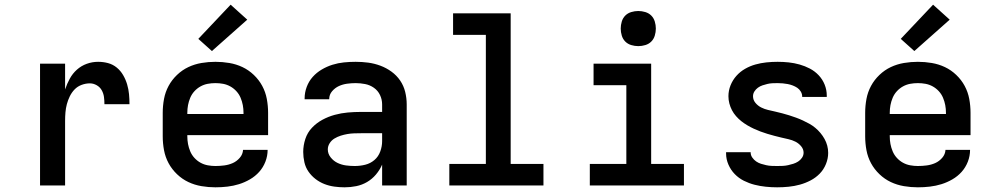

<svg xmlns="http://www.w3.org/2000/svg" viewBox="-20 -792 4240 820"><path d="M151 0V-520H258V-410Q266 -434 278 -456Q290 -478 308.5 -494.5Q327 -511 350.5 -519.5Q374 -528 399 -528Q421 -528 441.5 -522.5Q462 -517 478.5 -503.5Q495 -490 506 -471Q517 -452 523 -431.5Q529 -411 531 -390Q533 -369 533 -347H426Q426 -363 424 -378Q422 -393 414.5 -406.5Q407 -420 393 -428Q379 -436 364 -436Q346 -436 328.5 -429.5Q311 -423 298.5 -410Q286 -397 278 -380.5Q270 -364 265.5 -347Q261 -330 259.5 -312Q258 -294 258 -276V0Z M900 8Q870 8 840.5 3Q811 -2 784.5 -14.5Q758 -27 736 -48Q714 -69 700 -95Q686 -121 680.5 -150.5Q675 -180 675 -210V-310Q675 -340 680.5 -369.5Q686 -399 700 -425Q714 -451 736 -472Q758 -493 784.5 -505.5Q811 -518 840.5 -523Q870 -528 900 -528Q930 -528 959.5 -523Q989 -518 1015.5 -505.5Q1042 -493 1064 -472Q1086 -451 1100 -425Q1114 -399 1119.5 -369.5Q1125 -340 1125 -310V-215H780V-210Q780 -193 783 -177Q786 -161 792.5 -145.5Q799 -130 810.5 -117.5Q822 -105 836.5 -97Q851 -89 867.5 -86Q884 -83 900 -83Q919 -83 938 -85.5Q957 -88 974 -95.5Q991 -103 1004 -118Q1017 -133 1018 -152H1123Q1123 -126 1113.5 -101.5Q1104 -77 1087 -58Q1070 -39 1047.5 -26Q1025 -13 1001 -5.5Q977 2 951.5 5Q926 8 900 8ZM780 -305H1020V-310Q1020 -327 1017 -343Q1014 -359 1007.5 -374.5Q1001 -390 989.5 -402.5Q978 -415 963.5 -423Q949 -431 933 -434Q917 -437 900 -437Q883 -437 867 -434Q851 -431 836.5 -423Q822 -415 810.5 -402.5Q799 -390 792.5 -374.5Q786 -359 783 -343Q780 -327 780 -310ZM885 -574 827 -626 965 -772 1036 -708Z M1452 8Q1430 8 1408 5Q1386 2 1365.5 -6Q1345 -14 1327.5 -27.5Q1310 -41 1297.5 -59Q1285 -77 1280 -99Q1275 -121 1275 -143Q1275 -171 1284 -198.5Q1293 -226 1312.5 -246.5Q1332 -267 1357 -280.5Q1382 -294 1409.5 -301.5Q1437 -309 1465 -311.5Q1493 -314 1522 -314H1612V-346Q1612 -367 1603 -386Q1594 -405 1577 -417Q1560 -429 1539.5 -433Q1519 -437 1499 -437Q1481 -437 1462.5 -434.5Q1444 -432 1427.5 -424.5Q1411 -417 1398.5 -402.5Q1386 -388 1386 -369V-368H1281V-372Q1281 -397 1290 -421Q1299 -445 1315.5 -463.5Q1332 -482 1354 -495Q1376 -508 1400 -515.5Q1424 -523 1449 -525.5Q1474 -528 1499 -528Q1526 -528 1552.5 -524.5Q1579 -521 1604.5 -511.5Q1630 -502 1652 -486Q1674 -470 1689 -448Q1704 -426 1710.5 -399.5Q1717 -373 1717 -346V0H1612V-89Q1602 -66 1585.5 -46.5Q1569 -27 1547.5 -14.5Q1526 -2 1501.5 3Q1477 8 1452 8ZM1495 -83Q1518 -83 1540 -88.5Q1562 -94 1579 -108.5Q1596 -123 1604 -145Q1612 -167 1612 -189V-223H1522Q1507 -223 1492.5 -222.5Q1478 -222 1463.5 -219.5Q1449 -217 1435 -212.5Q1421 -208 1408.5 -200.5Q1396 -193 1388 -180.5Q1380 -168 1380 -154Q1380 -135 1392.5 -119.5Q1405 -104 1422 -96Q1439 -88 1457.5 -85.5Q1476 -83 1495 -83Z M1899 0V-92H2055V-643H1915V-735H2161V-92H2301V0Z M2499 0V-92H2655V-428H2515V-520H2761V-92H2901V0ZM2706 -595Q2691 -595 2676 -599.5Q2661 -604 2650.5 -614.5Q2640 -625 2635.5 -640Q2631 -655 2631 -670Q2631 -685 2635.5 -700Q2640 -715 2650.5 -725.5Q2661 -736 2676 -740.5Q2691 -745 2706 -745Q2721 -745 2736 -740.5Q2751 -736 2761.5 -725.5Q2772 -715 2776.5 -700Q2781 -685 2781 -670Q2781 -655 2776.5 -640Q2772 -625 2761.5 -614.5Q2751 -604 2736 -599.5Q2721 -595 2706 -595Z M3299 8Q3275 8 3250.5 5.5Q3226 3 3202.5 -3Q3179 -9 3157 -20Q3135 -31 3118 -48.5Q3101 -66 3091 -89Q3081 -112 3081 -136V-142H3186V-140Q3186 -129 3193 -119Q3200 -109 3209.5 -102.5Q3219 -96 3230 -92.5Q3241 -89 3252.5 -86.5Q3264 -84 3275.5 -83.5Q3287 -83 3299 -83Q3311 -83 3322.5 -83.5Q3334 -84 3345.5 -86.5Q3357 -89 3368 -92.5Q3379 -96 3388.5 -102Q3398 -108 3405 -118Q3412 -128 3412 -140Q3412 -155 3401.5 -167.5Q3391 -180 3377 -187Q3363 -194 3347.5 -197.5Q3332 -201 3317 -204.5Q3302 -208 3287 -212Q3272 -216 3257 -220.5Q3242 -225 3227.5 -230.5Q3213 -236 3199 -242.5Q3185 -249 3171.5 -257Q3158 -265 3146 -274.5Q3134 -284 3123.5 -296Q3113 -308 3106 -321.5Q3099 -335 3095 -350Q3091 -365 3091 -381Q3091 -405 3100 -427.5Q3109 -450 3125 -468Q3141 -486 3162 -498Q3183 -510 3206 -516.5Q3229 -523 3253 -525.5Q3277 -528 3301 -528Q3325 -528 3348.5 -525.5Q3372 -523 3395 -516.5Q3418 -510 3439 -499Q3460 -488 3476.5 -470.5Q3493 -453 3502 -430.5Q3511 -408 3511 -384V-378H3406V-380Q3406 -391 3400 -401Q3394 -411 3385 -417Q3376 -423 3365.5 -427Q3355 -431 3344.5 -433Q3334 -435 3323 -436Q3312 -437 3301 -437Q3290 -437 3279 -436.5Q3268 -436 3257.5 -433.5Q3247 -431 3236.5 -427.5Q3226 -424 3217 -417.5Q3208 -411 3202 -401.5Q3196 -392 3196 -381Q3196 -365 3206.5 -352.5Q3217 -340 3231 -333Q3245 -326 3260 -322.5Q3275 -319 3290.5 -315.5Q3306 -312 3321 -308Q3336 -304 3350.5 -299.5Q3365 -295 3380 -289.5Q3395 -284 3409 -277.5Q3423 -271 3436.5 -263.5Q3450 -256 3462 -246Q3474 -236 3484 -224Q3494 -212 3501.5 -198.5Q3509 -185 3513 -170Q3517 -155 3517 -139Q3517 -115 3507.5 -91.5Q3498 -68 3481 -50.5Q3464 -33 3442 -21.5Q3420 -10 3396.5 -3.5Q3373 3 3348.5 5.5Q3324 8 3299 8Z M3900 8Q3870 8 3840.5 3Q3811 -2 3784.5 -14.5Q3758 -27 3736 -48Q3714 -69 3700 -95Q3686 -121 3680.5 -150.5Q3675 -180 3675 -210V-310Q3675 -340 3680.5 -369.5Q3686 -399 3700 -425Q3714 -451 3736 -472Q3758 -493 3784.5 -505.5Q3811 -518 3840.5 -523Q3870 -528 3900 -528Q3930 -528 3959.5 -523Q3989 -518 4015.5 -505.5Q4042 -493 4064 -472Q4086 -451 4100 -425Q4114 -399 4119.5 -369.5Q4125 -340 4125 -310V-215H3780V-210Q3780 -193 3783 -177Q3786 -161 3792.5 -145.5Q3799 -130 3810.5 -117.5Q3822 -105 3836.5 -97Q3851 -89 3867.5 -86Q3884 -83 3900 -83Q3919 -83 3938 -85.5Q3957 -88 3974 -95.5Q3991 -103 4004 -118Q4017 -133 4018 -152H4123Q4123 -126 4113.5 -101.5Q4104 -77 4087 -58Q4070 -39 4047.5 -26Q4025 -13 4001 -5.5Q3977 2 3951.5 5Q3926 8 3900 8ZM3780 -305H4020V-310Q4020 -327 4017 -343Q4014 -359 4007.5 -374.5Q4001 -390 3989.5 -402.5Q3978 -415 3963.5 -423Q3949 -431 3933 -434Q3917 -437 3900 -437Q3883 -437 3867 -434Q3851 -431 3836.5 -423Q3822 -415 3810.5 -402.5Q3799 -390 3792.5 -374.5Q3786 -359 3783 -343Q3780 -327 3780 -310ZM3885 -574 3827 -626 3965 -772 4036 -708Z"/></svg>

Font: Iosevka Semibold Extended
Style: Regular
Weight: 600
Width: 7
Monospace: yes
Designer: Belleve Invis
Foundry: Belleve Invis
Version: Version 32.5.0; ttfautohint (v1.8.4)